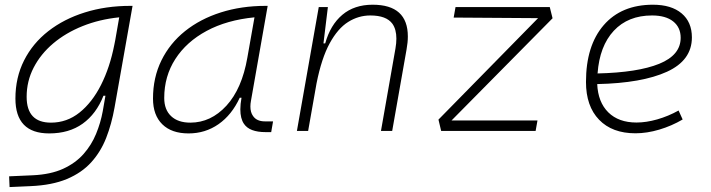

<svg xmlns="http://www.w3.org/2000/svg" viewBox="-20 -547 2970 802"><path d="M20 234.4 18.1 189.5 117.7 185.1Q191.9 181.6 243.7 158Q295.4 134.3 328.9 96.4Q362.3 58.6 381.3 12.2Q400.4 -34.2 409.2 -82.5L420.4 -147H412.1Q382.3 -71.3 325.4 -30.5Q268.6 10.3 185.5 10.3Q44.4 10.3 44.4 -135.3Q44.4 -223.1 80.6 -294.7Q116.7 -366.2 181.9 -417Q247.1 -467.8 334.5 -495.1Q421.9 -522.5 524.4 -522.5H533.7L458.5 -98.1Q446.3 -29.3 423.6 28.8Q400.9 86.9 361.1 130.9Q321.3 174.8 259.5 200.7Q197.8 226.6 107.9 230.5ZM478 -474.6Q395.5 -466.3 325 -438Q254.4 -409.7 202.1 -365.5Q149.9 -321.3 120.6 -264.6Q91.3 -208 91.3 -142.6Q91.3 -34.7 192.9 -34.7Q259.3 -34.7 312 -76.7Q364.7 -118.7 401.9 -192.1Q439 -265.6 457.5 -359.9L461.4 -379.4Z M767.6 10.3Q696.8 10.3 658 -27.8Q619.1 -65.9 619.1 -135.3Q619.1 -223.1 654.3 -294.7Q689.5 -366.2 752.9 -417Q816.4 -467.8 902.3 -495.1Q988.3 -522.5 1089.4 -522.5H1098.1L1028.3 -126Q1025.9 -113.3 1025.9 -102.1Q1025.9 -78.1 1036.6 -63Q1051.8 -40 1086.4 -40H1120.6L1112.8 4.9H1089.8Q1022 4.9 999 -29.8Q983.9 -51.8 983.9 -90.3Q983.9 -111.8 988.8 -138.7H981.4Q948.2 -66.9 892.8 -28.3Q837.4 10.3 767.6 10.3ZM774.9 -34.7Q860.8 -34.7 925.8 -105.5Q990.7 -176.3 1013.2 -306.2L1043 -474.6Q927.7 -463.4 843.3 -418Q758.8 -372.6 712.4 -300.5Q666 -228.5 666 -137.7Q666 -88.9 694.8 -61.8Q723.6 -34.7 774.9 -34.7Z M1220.2 0 1311.5 -517.6H1349.6L1331.1 -365.7H1338.4Q1359.9 -442.9 1409.9 -485.1Q1460 -527.3 1536.6 -527.3Q1683.6 -527.3 1683.6 -394.5Q1683.6 -370.1 1678.2 -340.3L1618.2 0H1571.3L1631.8 -344.2Q1635.7 -366.7 1635.7 -385.7Q1635.7 -424.3 1619.1 -447.8Q1593.8 -482.4 1526.9 -482.4Q1477.5 -482.4 1434.3 -455.3Q1391.1 -428.2 1357.2 -366.2Q1323.2 -304.2 1302.2 -198.7L1267.1 0Z M2288.1 -470.7 1866.2 -43.9H2225.1L2217.3 0H1822.8L1811.5 -47.4L2227.5 -471.2L1875 -473.6L1882.8 -517.6H2276.4Z M2638.7 -35.2Q2679.2 -35.2 2725.3 -48.3Q2771.5 -61.5 2814.5 -85.4L2831.5 -47.9Q2785.6 -21 2733.9 -5.6Q2682.1 9.8 2634.3 9.8Q2537.1 9.8 2482.4 -46.9Q2427.7 -103.5 2427.7 -204.6Q2427.7 -356.4 2501.7 -441.9Q2575.7 -527.3 2707.5 -527.3Q2784.2 -527.3 2827.1 -491.2Q2870.1 -455.1 2870.1 -390.6Q2870.1 -294.9 2765.9 -247.3Q2661.6 -199.7 2474.6 -195.8Q2478 -120.1 2521 -77.6Q2564 -35.2 2638.7 -35.2ZM2476.1 -240.2Q2644 -244.1 2733.6 -280.5Q2823.2 -316.9 2823.2 -389.2Q2823.2 -432.6 2792 -457.5Q2760.7 -482.4 2703.6 -482.4Q2603.5 -482.4 2543.9 -418.5Q2484.4 -354.5 2476.1 -240.2Z"/></svg>

Font: CaskaydiaCove NFP ExtraLight
Style: Italic
Weight: 200
Italic angle: -10°
Designer: Aaron Bell
Foundry: Saja Typeworks
Version: Version 2111.001; VTT 6.35;Nerd Fonts 3.1.1